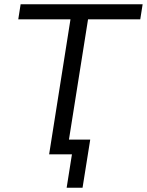

<svg xmlns="http://www.w3.org/2000/svg" viewBox="-20 -725 690 902"><path d="M293.1 157 318 0H210.8L311.1 -634.1H65.8L76.9 -705H650.1L638.9 -634.1H393.6L303.9 -69.1H403.9L367.8 157Z"/></svg>

Font: Nunito Sans 12pt ExtraLight
Style: Italic
Weight: 200
Italic angle: -9°
Designer: Vernon Adams
Foundry: Vernon Adams
Version: Version 3.101;gftools[0.9.27]